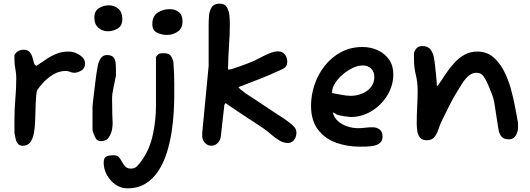

<svg xmlns="http://www.w3.org/2000/svg" viewBox="-20 -787 2899 1050"><path d="M104 10Q86 10 77 -2Q68 -14 65 -30.5Q62 -47 59 -60V-134Q59 -190 64 -247.5Q69 -305 69 -360Q69 -386 64 -410Q59 -434 59 -459V-486Q67 -501 80.5 -508Q94 -515 109 -515Q131 -515 142 -502.5Q153 -490 157.5 -473Q162 -456 166 -442.5Q170 -429 179 -427Q208 -446 234.5 -464Q261 -482 290.5 -493.5Q320 -505 356 -505Q374 -505 394.5 -497Q415 -489 430 -474.5Q445 -460 445 -439Q445 -413 424.5 -401Q404 -389 386 -389Q374 -389 363 -394Q352 -399 340 -399Q305 -399 274.5 -381.5Q244 -364 221 -340Q198 -316 184 -295Q180 -286 178 -265Q176 -244 175 -217.5Q174 -191 173.5 -166Q173 -141 172 -123Q171 -90 165.5 -59.5Q160 -29 146 -9.5Q132 10 104 10Z M570 -616Q540 -616 518 -635Q496 -654 496 -691Q496 -728 522 -743Q548 -758 575 -758Q606 -758 627.5 -739Q649 -720 649 -682Q649 -646 623.5 -631Q598 -616 570 -616ZM530 -15Q511 -15 501 -35Q491 -55 486 -75V-204Q486 -209 488.5 -230.5Q491 -252 494.5 -281.5Q498 -311 501.5 -338.5Q505 -366 507 -382Q510 -402 514.5 -426Q519 -450 531 -468Q543 -486 565 -486Q589 -486 599.5 -474.5Q610 -463 612 -446Q614 -429 614 -411V-376Q614 -374 613 -367.5Q612 -361 610 -353Q603 -318 599.5 -301.5Q596 -285 594.5 -273.5Q593 -262 593 -242Q593 -230 593.5 -212Q594 -194 594 -165Q594 -152 595 -139.5Q596 -127 596 -113Q596 -98 593 -81Q589 -56 575 -35.5Q561 -15 530 -15Z M894 -596Q864 -596 838.5 -608.5Q813 -621 813 -656Q813 -698 842 -717.5Q871 -737 908 -737Q937 -737 957.5 -721.5Q978 -706 978 -671Q978 -632 952 -614Q926 -596 894 -596ZM676 243Q642 243 612.5 223Q583 203 565 170.5Q547 138 547 103Q547 76 561 69Q575 62 602 62Q621 62 630.5 73Q640 84 647.5 98.5Q655 113 665.5 124Q676 135 696 135Q718 135 730.5 121Q743 107 755 91Q799 29 816 -51Q833 -131 833 -207V-476Q844 -491 851.5 -493.5Q859 -496 874 -496Q898 -496 909 -487Q920 -478 928 -450Q931 -413 932 -384.5Q933 -356 933 -328.5Q933 -301 933 -267Q933 -226 930 -173Q927 -120 918 -62.5Q909 -5 892 49Q875 103 846.5 147Q818 191 776 217Q734 243 676 243Z M1137 10Q1115 10 1100.5 -6Q1086 -22 1086 -42V-61L1121 -426V-652Q1121 -673 1123 -700Q1125 -727 1137.5 -747Q1150 -767 1181 -767Q1209 -767 1220.5 -748Q1232 -729 1234.5 -703Q1237 -677 1237 -657Q1237 -599 1232.5 -538.5Q1228 -478 1227 -407H1239Q1241 -407 1257 -412.5Q1273 -418 1295 -425.5Q1317 -433 1338.5 -441.5Q1360 -450 1373 -456Q1391 -465 1413 -476.5Q1435 -488 1458 -497Q1481 -506 1501 -506Q1524 -506 1537.5 -489.5Q1551 -473 1551 -450Q1551 -423 1531 -412.5Q1511 -402 1491 -394Q1481 -389 1455.5 -378Q1430 -367 1398 -354.5Q1366 -342 1336 -330.5Q1306 -319 1285 -311V-308L1290 -303Q1297 -296 1304.5 -291Q1312 -286 1319 -279Q1334 -270 1364 -250Q1394 -230 1428.5 -207Q1463 -184 1492.5 -164.5Q1522 -145 1535 -137Q1548 -127 1563 -116.5Q1578 -106 1589.5 -92.5Q1601 -79 1601 -61Q1601 -37 1587.5 -21Q1574 -5 1555 -5Q1531 -5 1507.5 -19Q1484 -33 1462.5 -52Q1441 -71 1422 -84Q1412 -91 1384.5 -109Q1357 -127 1323.5 -149Q1290 -171 1260.5 -191Q1231 -211 1215 -222H1211L1207 -213L1187 -36Q1183 -16 1168.5 -3Q1154 10 1137 10Z M1948 15Q1876 15 1815.5 -7.5Q1755 -30 1718 -79.5Q1681 -129 1681 -208Q1681 -268 1700.5 -325Q1720 -382 1757 -428.5Q1794 -475 1846 -502.5Q1898 -530 1963 -530Q2007 -530 2045.5 -512.5Q2084 -495 2107.5 -461.5Q2131 -428 2131 -380Q2131 -334 2112 -292Q2093 -250 2060 -217Q2027 -184 1985.5 -165.5Q1944 -147 1899 -147Q1892 -147 1868 -150.5Q1844 -154 1830 -158Q1820 -160 1814 -166Q1812 -167 1807 -169.5Q1802 -172 1800 -172Q1807 -143 1829.5 -123.5Q1852 -104 1881.5 -95Q1911 -86 1938 -86Q1957 -86 1976.5 -88.5Q1996 -91 2018 -91Q2040 -91 2056 -79Q2072 -67 2072 -40Q2072 -18 2058.5 -6Q2045 6 2024.5 10Q2004 14 1983.5 14.5Q1963 15 1948 15ZM1899 -263Q1929 -263 1958.5 -274.5Q1988 -286 2007.5 -309Q2027 -332 2027 -366Q2027 -395 2009.5 -412Q1992 -429 1963 -429Q1937 -429 1908 -415Q1879 -401 1853.5 -379Q1828 -357 1812 -331.5Q1796 -306 1796 -282V-278Q1822 -274 1848 -268.5Q1874 -263 1899 -263Z M2314 -20Q2289 -20 2277 -34.5Q2265 -49 2262 -70.5Q2259 -92 2259 -112Q2259 -158 2261.5 -204Q2264 -250 2264 -292Q2264 -337 2254 -378Q2244 -419 2244 -460V-499Q2253 -520 2263 -527.5Q2273 -535 2290 -535Q2321 -535 2335 -515.5Q2349 -496 2353.5 -469.5Q2358 -443 2360 -421Q2361 -410 2364.5 -378Q2368 -346 2369 -318H2373L2377 -322Q2396 -350 2417 -382Q2438 -414 2463.5 -442Q2489 -470 2520 -487.5Q2551 -505 2590 -505Q2640 -505 2675 -476.5Q2710 -448 2734 -402.5Q2758 -357 2773 -304Q2788 -251 2797 -201Q2806 -151 2813 -115V-90Q2813 -68 2801 -46.5Q2789 -25 2763 -25Q2736 -25 2723.5 -39Q2711 -53 2707 -75Q2705 -84 2702 -104.5Q2699 -125 2695 -149.5Q2691 -174 2688 -195.5Q2685 -217 2683 -227Q2680 -247 2669.5 -274.5Q2659 -302 2650 -322Q2641 -343 2627 -366Q2613 -389 2586 -389Q2562 -389 2542.5 -372Q2523 -355 2508.5 -332Q2494 -309 2483 -291Q2458 -251 2438 -211Q2418 -171 2395 -124Q2386 -105 2378 -80.5Q2370 -56 2356 -38Q2342 -20 2314 -20Z"/></svg>

Font: Fuzzy Bubbles
Style: Bold
Weight: 700
Designer: Robert E. Leuschke
Foundry: Robert E. Leuschke
Version: Version 1.010; ttfautohint (v1.8.3)